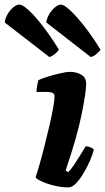

<svg xmlns="http://www.w3.org/2000/svg" viewBox="-119 -811 455 831"><path d="M178 0Q146 0 114 -8Q82 -16 60 -26.5Q38 -37 35 -44Q42 -64 52.5 -100.5Q63 -137 74 -181Q85 -225 95 -267.5Q105 -310 111 -344Q117 -378 117 -393Q117 -405 108.5 -409Q100 -413 86 -413H39Q39 -427 42 -441.5Q45 -456 47 -464Q61 -471 88.5 -479.5Q116 -488 143 -494Q170 -500 182 -500Q214 -500 234 -487Q254 -474 254 -448Q254 -414 234.5 -317Q215 -220 165 -73L176 -66Q187 -76 200.5 -96Q214 -116 228 -139Q242 -162 252 -178Q262 -178 273.5 -173Q285 -168 287 -163Q282 -142 270 -114.5Q258 -87 242 -60.5Q226 -34 209.5 -17Q193 0 178 0ZM274 -564 81 -714Q84 -733 94.5 -750.5Q105 -768 119 -779.5Q133 -791 145 -791Q158 -791 185 -766Q212 -741 246.5 -697Q281 -653 316 -596Q312 -589 300 -578.5Q288 -568 274 -564ZM95 -564 -99 -714Q-94 -744 -73.5 -767.5Q-53 -791 -35 -791Q-21 -791 6 -766Q33 -741 67 -697Q101 -653 136 -596Q132 -589 120.5 -579Q109 -569 95 -564Z"/></svg>

Font: Texturina Black
Style: Italic
Weight: 900
Italic angle: -11°
Designer: Guillermo Torres Carreño
Foundry: Omnibus-Type
Version: Version 1.002; ttfautohint (v1.8.3)